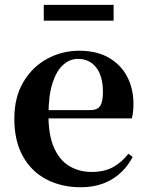

<svg xmlns="http://www.w3.org/2000/svg" viewBox="-20 -763 612 799"><path d="M316.2 16.2Q235.8 16.2 173.2 -16.5Q110.6 -49.1 75.1 -113Q39.6 -176.9 39.6 -268.8Q39.6 -358.8 77.6 -422.2Q115.5 -485.7 177.2 -518.8Q238.9 -551.9 309.4 -551.9Q383.1 -551.9 433.5 -522.5Q483.8 -493.1 509.6 -443.2Q535.4 -393.3 535.4 -330.9Q535.4 -296.1 528.7 -270.2H98.1V-304.6H353.4Q385.5 -304.6 396.9 -322.2Q408.3 -339.8 408.3 -380.4Q408.3 -446.3 380.2 -482.2Q352.1 -518 304.1 -518Q270.7 -518 242.6 -492.9Q214.6 -467.8 198.1 -416Q181.7 -364.1 181.7 -282.7Q181.7 -200.5 204.9 -148.2Q228 -95.8 268.8 -71.7Q309.5 -47.5 361.4 -47.5Q414.4 -47.5 450.9 -67.7Q487.3 -87.9 514.2 -123.2L532.1 -109.9Q500.6 -49.8 445.7 -16.8Q390.7 16.2 316.2 16.2ZM162.2 -677.1V-742.8H452.8V-677.1Z"/></svg>

Font: Noto Serif JP
Style: Regular
Weight: 200
Designer: Ryoko NISHIZUKA 西塚涼子 (kana & ideographs); Frank Grießhammer (Latin, Greek & Cyrillic); Wenlong ZHANG 张文龙 (bopomofo); San
Foundry: Adobe
Version: Version 2.001;hotconv 1.1.0;makeotfexe 2.6.0